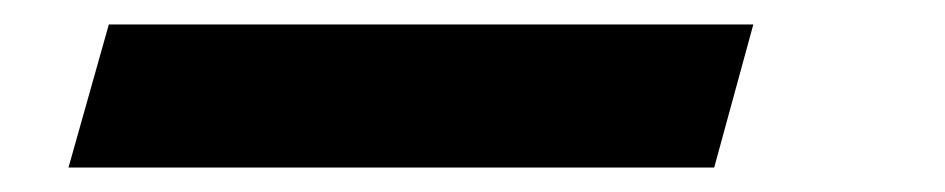

<svg xmlns="http://www.w3.org/2000/svg" viewBox="-20 -20 773 157"><path d="M564 117H36L69 0H596Z"/></svg>

Font: Be Vietnam Black
Style: Italic
Weight: 900
Italic angle: -9°
Designer: Lam Bao; Tony Le; Vietanh Nguyen
Foundry: Yellow Type Foundry
Version: Version 5.000